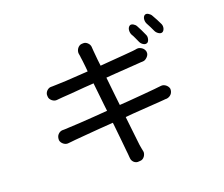

<svg xmlns="http://www.w3.org/2000/svg" viewBox="-121 -1012 1443 1235"><g transform="rotate(-15 600.0 -395.0)"><path d="M469 -688Q469 -689 468.5 -691Q468 -693 468 -694Q467 -699 465.5 -704Q464 -709 463 -713Q461 -722 463 -731.5Q465 -741 469.5 -748.5Q474 -756 481.5 -762Q489 -768 498 -769L506 -770Q522 -773 537 -761.5Q552 -750 555 -733Q555 -730 555.5 -728.5Q556 -727 556 -725.5Q556 -724 557 -719.5Q558 -715 559 -707Q561 -695 570 -646Q574 -626 579 -602Q612 -608 644 -613Q695 -621 737 -628.5Q779 -636 803 -640Q812 -642 819.5 -643.5Q827 -645 833 -647Q842 -649 851 -646.5Q860 -644 867.5 -639.5Q875 -635 880.5 -627.5Q886 -620 888 -612V-611Q890 -602 887.5 -593.5Q885 -585 879 -577.5Q873 -570 865.5 -564.5Q858 -559 849 -558Q846 -558 845 -557.5Q844 -557 842 -557Q840 -557 836 -556.5Q832 -556 821 -554Q795 -550 751.5 -543Q708 -536 656 -528Q626 -523 595 -518Q607 -456 621 -385Q627 -355 633 -326Q662 -331 690 -335Q747 -344 795.5 -353Q844 -362 874 -367Q888 -370 899 -372Q910 -374 920 -376Q928 -378 937 -376Q946 -374 953.5 -369Q961 -364 966.5 -357Q972 -350 974 -342V-341Q975 -332 973 -323Q971 -314 965.5 -306.5Q960 -299 952 -294Q944 -289 935 -287Q931 -287 928.5 -286.5Q926 -286 922 -285.5Q918 -285 911 -283.5Q904 -282 890 -280Q857 -275 807.5 -267Q758 -259 700 -250Q675 -246 650 -241V-238Q664 -169 674.5 -116.5Q685 -64 689 -45Q692 -34 695 -22Q698 -10 702 2Q704 10 702 19Q700 28 695.5 35.5Q691 43 684 48.5Q677 54 669 55L657 57Q649 59 640 57Q631 55 624 49.5Q617 44 612.5 36.5Q608 29 607 20Q606 14 605 9.5Q604 5 603.5 0Q603 -5 601.5 -11.5Q600 -18 598 -29Q595 -46 585.5 -96Q576 -146 563 -213Q561 -220 560 -227Q511 -219 466 -212Q411 -202 366.5 -195Q322 -188 297 -183Q283 -180 271.5 -178Q260 -176 250 -174Q242 -172 233 -174Q224 -176 216.5 -181Q209 -186 203.5 -193Q198 -200 196 -209V-211Q195 -221 197 -230Q199 -239 204.5 -246.5Q210 -254 218 -259Q226 -264 236 -265Q241 -265 244.5 -265.5Q248 -266 252 -266.5Q256 -267 261.5 -267.5Q267 -268 277 -270Q304 -273 350 -280Q396 -287 453 -296Q496 -304 544 -311Q539 -333 535 -355Q521 -430 507 -497Q507 -500 506 -504Q473 -499 442 -494Q392 -485 352 -478.5Q312 -472 291 -469Q280 -467 271 -465.5Q262 -464 252 -462Q244 -460 235 -462Q226 -464 218.5 -469Q211 -474 205.5 -481Q200 -488 199 -496L198 -502Q196 -511 198.5 -520Q201 -529 206.5 -536Q212 -543 220 -548Q228 -553 237 -553Q241 -553 243 -553.5Q245 -554 248 -554Q251 -554 256 -555Q261 -556 273 -557Q296 -559 337.5 -565Q379 -571 430 -579Q459 -583 489 -588Q487 -603 484 -617Q474 -669 469 -688ZM830 -805Q839 -809 852 -803Q865 -797 872 -786Q882 -771 893 -753Q904 -735 913 -718Q918 -710 918.5 -701.5Q919 -693 917.5 -685.5Q916 -678 912.5 -672Q909 -666 903 -664Q892 -659 878 -666.5Q864 -674 857 -687Q849 -701 840 -717Q831 -733 822 -745Q817 -754 815.5 -763.5Q814 -773 815 -781Q816 -789 820 -795.5Q824 -802 830 -805ZM942 -846Q950 -850 963.5 -843.5Q977 -837 984 -826Q994 -812 1006 -793.5Q1018 -775 1027 -759Q1031 -752 1032 -743.5Q1033 -735 1031.5 -728Q1030 -721 1026.5 -715Q1023 -709 1017 -706Q1006 -701 991.5 -709Q977 -717 970 -730Q962 -744 953 -759Q944 -774 935 -787Q930 -795 928 -804.5Q926 -814 927 -822.5Q928 -831 932 -837.5Q936 -844 942 -846Z"/></g></svg>

Font: Maple Mono NF CN
Style: Regular
Weight: 400
Monospace: yes
Designer: subframe7536
Version: Version 7.000